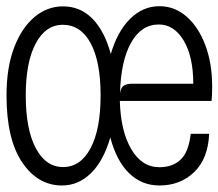

<svg xmlns="http://www.w3.org/2000/svg" viewBox="-42 -576 687 604"><path d="M153 7.5Q77 7.5 27.8 -65.2Q-21.5 -138 -21.5 -276Q-21.5 -363 2.2 -425.8Q26 -488.5 66.2 -522.2Q106.5 -556 156 -556Q211 -556 249.2 -516.8Q287.5 -477.5 306.5 -406Q327.5 -477.5 367.5 -517Q407.5 -556.5 459.5 -556.5Q507.5 -556.5 545 -523.8Q582.5 -491 604 -433.8Q625.5 -376.5 625.5 -303Q625.5 -288.5 624.8 -276.5Q624 -264.5 623.5 -258.5H335Q337.5 -164 370.8 -107Q404 -50 459.5 -50Q501 -50 526.2 -73.8Q551.5 -97.5 558 -155H616Q612.5 -76.5 568.8 -34.5Q525 7.5 459.5 7.5Q404 7.5 364.2 -31Q324.5 -69.5 305 -143.5Q283.5 -69.5 244 -31Q204.5 7.5 153 7.5ZM156.5 -50.5Q211.5 -50.5 243 -110Q274.5 -169.5 274.5 -276Q274.5 -382 243.2 -440Q212 -498 155.5 -498Q101.5 -498 70.2 -439Q39 -380 39 -276Q39 -169.5 70.5 -110Q102 -50.5 156.5 -50.5ZM335.5 -281.5Q338 -301 347.8 -306.8Q357.5 -312.5 370.5 -312.5H566Q566 -398 535.8 -448.5Q505.5 -499 457.5 -499Q402.5 -499 370.2 -441.5Q338 -384 335.5 -281.5Z"/></svg>

Font: Spline Sans Mono Light
Style: Regular
Weight: 300
Monospace: yes
Version: Version 1.004